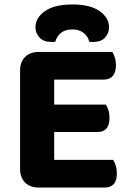

<svg xmlns="http://www.w3.org/2000/svg" viewBox="-20 -839 585 861"><path d="M153 2Q115 2 92.5 -20.5Q70 -43 70 -81V-523Q70 -561 92.5 -583.5Q115 -606 153 -606H484Q490 -596 495 -581Q500 -566 500 -547Q500 -514 485.5 -498Q471 -482 445 -482H223V-370H455Q461 -360 466 -345Q471 -330 471 -311Q471 -278 457 -262.5Q443 -247 417 -247H223V-122H488Q494 -112 499 -96Q504 -80 504 -61Q504 -28 489.5 -13Q475 2 450 2ZM304 -707Q273 -707 253.5 -691.5Q234 -676 228 -652Q223 -651 219 -651Q215 -651 210 -651Q175 -651 157 -671Q139 -691 139 -717Q139 -759 181.5 -789Q224 -819 304 -819Q385 -819 427 -789Q469 -759 469 -717Q469 -691 451.5 -671Q434 -651 398 -651Q393 -651 389 -651Q385 -651 380 -652Q375 -676 355 -691.5Q335 -707 304 -707Z"/></svg>

Font: Baloo Bhai 2
Style: Bold
Weight: 700
Designer: Supriya Tembe, Noopur Datye and Ek Type
Foundry: Ek Type
Version: Version 1.640;PS 1.000;hotconv 16.6.51;makeotf.lib2.5.65220;